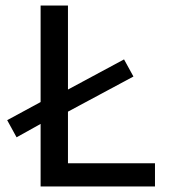

<svg xmlns="http://www.w3.org/2000/svg" viewBox="-20 -675 640 695"><path d="M40 -178 6 -240 137 -311 217 -346 429 -460 463 -398 217 -266 137 -232ZM127 0V-655H226V-84H541V0Z"/></svg>

Font: Source Code Pro ExtraLight Medium
Style: Regular
Weight: 500
Monospace: yes
Version: Version 1.018;hotconv 1.0.116;makeotfexe 2.5.65601